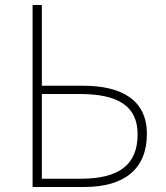

<svg xmlns="http://www.w3.org/2000/svg" viewBox="-20 -746 661 766"><path d="M110 0H316C478 0 566 -73 566 -212C566 -346 467 -404 311 -404H147V-726H110ZM147 -33V-371H298C451 -371 529 -323 529 -210C529 -87 453 -33 302 -33Z"/></svg>

Font: Noto Sans CJK SC Thin
Style: Regular
Weight: 100
Designer: Ryoko NISHIZUKA 西塚涼子 (kana, bopomofo & ideographs); Paul D. Hunt (Latin, Greek & Cyrillic); Sandoll Communications 산돌커뮤니
Foundry: Adobe
Version: Version 2.004;hotconv 1.0.118;makeotfexe 2.5.65603